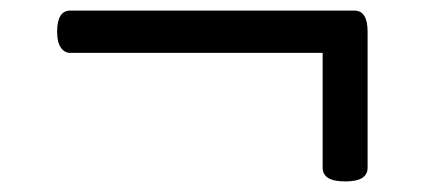

<svg xmlns="http://www.w3.org/2000/svg" viewBox="-20 -498 803 363"><path d="M633 -155Q611 -155 600.5 -161.5Q590 -168 590 -181V-398H113Q102 -398 95 -408Q88 -418 88 -438Q88 -478 113 -478H650Q675 -478 675 -438V-181Q675 -168 664.5 -161.5Q654 -155 633 -155Z"/></svg>

Font: Playwrite VN
Style: Regular
Weight: 400
Designer: Veronika Burian, José Scaglione
Foundry: TypeTogether
Version: Version 1.002